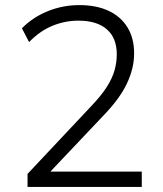

<svg xmlns="http://www.w3.org/2000/svg" viewBox="-20 -733 640 753"><path d="M88 0V-51L339 -318Q377 -358 398.5 -391.5Q420 -425 429 -456.5Q438 -488 438 -520Q438 -584 399 -618Q360 -652 288 -652Q235 -652 186 -632Q137 -612 94 -568L66 -622Q108 -665 167 -689Q226 -713 291 -713Q358 -713 406 -690.5Q454 -668 480 -625.5Q506 -583 506 -524Q506 -493 498.5 -463Q491 -433 476.5 -403Q462 -373 439 -342Q416 -311 383 -277L170 -52V-60H536V0Z"/></svg>

Font: Nunito Sans 9pt Light
Style: Regular
Weight: 300
Version: Version 3.101;gftools[0.9.27]